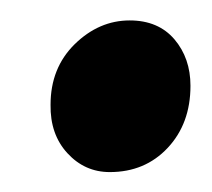

<svg xmlns="http://www.w3.org/2000/svg" viewBox="-20 -470 208 188"><path d="M29.5 -367.5Q29.5 -403.5 53.2 -426.8Q77 -450 107 -450Q135 -450 150.8 -431.5Q166.5 -413 166.5 -386Q166.5 -349 144.2 -325.2Q122 -301.5 87.5 -301.5Q63 -301.5 46 -320Q29 -338.5 29.5 -367.5Z"/></svg>

Font: Merriweather 24pt SemiBold
Style: Italic
Weight: 600
Italic angle: -7.8°
Version: Version 2.101